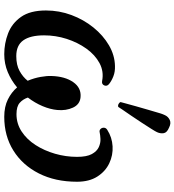

<svg xmlns="http://www.w3.org/2000/svg" viewBox="22 -852 841 926"><g transform="rotate(90 443.0 -388.5)"><path d="M241 12Q189 12 140.5 -6.5Q92 -25 61 -69Q30 -113 30 -189Q30 -253 52 -312Q74 -371 112 -418Q150 -465 198 -493Q246 -521 298 -522Q325 -523 347 -514.5Q369 -506 384 -494Q397 -484 391.5 -470.5Q386 -457 370 -460Q324 -469 284 -447.5Q244 -426 214 -384Q184 -342 167 -289Q150 -236 150 -180Q150 -114 174 -80Q198 -46 250 -46Q293 -46 322 -62Q351 -78 369 -101Q356 -132 350.5 -163Q345 -194 346 -216Q348 -281 375.5 -320.5Q403 -360 448 -356Q483 -353 498.5 -319.5Q514 -286 510 -244Q507 -210 491.5 -173Q476 -136 450 -102Q458 -78 475.5 -62.5Q493 -47 530 -47Q576 -47 614 -72Q652 -97 679 -139Q706 -181 721 -233Q736 -285 736 -339Q736 -386 722.5 -410.5Q709 -435 689 -444Q669 -453 649.5 -452Q630 -451 617 -448Q608 -446 601.5 -452.5Q595 -459 595.5 -469Q596 -479 606 -485Q642 -508 685 -510.5Q728 -513 767 -494.5Q806 -476 831 -437Q856 -398 856 -339Q856 -234 816 -155Q776 -76 705.5 -32Q635 12 543 12Q494 12 459 -5.5Q424 -23 401 -50Q368 -22 327.5 -5Q287 12 241 12ZM495.2 -538Q488.6 -535.4 481.2 -539.2Q473.8 -543 471.7 -548.7Q472.8 -552.8 478.3 -573.3Q483.8 -593.8 491.9 -622.7Q500 -651.6 508.6 -680.8Q517.1 -710 524 -733.1Q530.9 -756.1 535 -763.1Q542.1 -778.7 558 -786.2Q573.9 -793.6 595.2 -782.8Q619.6 -772.6 621.9 -756.6Q624.2 -740.6 617 -725Q613.5 -717.1 600.8 -697.1Q588.1 -677.1 571.3 -651.2Q554.5 -625.3 537.6 -600.6Q520.7 -575.8 508.7 -558.5Q496.8 -541.2 495.2 -538Z"/></g></svg>

Font: Zen Antique
Style: Regular
Weight: 400
Designer: Yoshimichi Ohira
Foundry: Positype
Version: Version 1.001